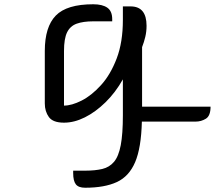

<svg xmlns="http://www.w3.org/2000/svg" viewBox="-20 -570 1007 900"><path d="M506 -480V-470H417Q370 -470 339.5 -459Q309 -448 294.5 -418.5Q280 -389 280 -331V-75Q316 -75 362.5 -98.5Q409 -122 453.5 -171Q498 -220 527 -296Q556 -372 556 -477V-540H592Q667 -540 667 -449Q667 -422 661 -397Q655 -372 646 -349V-70H967Q967 -27 945 -13.5Q923 0 897 0H645Q642 123 613.5 190Q585 257 527.5 283.5Q470 310 379 310Q348 310 335.5 294Q323 278 323 241V230H379Q426 230 459.5 222Q493 214 514.5 188.5Q536 163 546 110.5Q556 58 556 -30V-198Q521 -136 474.5 -90.5Q428 -45 378 -20Q328 5 280 5Q228 5 209 -21.5Q190 -48 190 -85V-331Q190 -444 241.5 -497Q293 -550 417 -550Q460 -550 483 -534Q506 -518 506 -480Z"/></svg>

Font: Warnes
Style: Regular
Weight: 400
Designer: Eduardo Rodriguez Tunni
Foundry: Eduardo Rodriguez Tunni
Version: Version 1.002; ttfautohint (v1.8.4.7-5d5b);gftools[0.9.23]